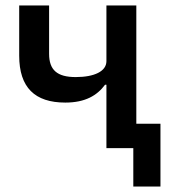

<svg xmlns="http://www.w3.org/2000/svg" viewBox="-20 -540 626 700"><path d="M466 0H368V-231H363C334 -192 291 -166 218 -166C107 -166 50 -221 50 -337V-520H159V-344C159 -285 188 -259 256 -259C324 -259 368 -280 368 -317V-520H477V-89H565V140H466Z"/></svg>

Font: Plexus Sans Medium
Style: Regular
Weight: 500
Version: Version 2.001;PS 002.001;hotconv 1.0.70;makeotf.lib2.5.58329